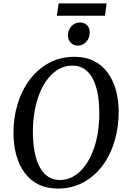

<svg xmlns="http://www.w3.org/2000/svg" viewBox="-20 -1082 739 1112"><path d="M315 10Q250 10 202 -14.2Q154 -38.5 122.2 -81.8Q90.5 -125 74.8 -182Q59 -239 58 -304.5Q57 -397 81.5 -478.2Q106 -559.5 152.8 -621.2Q199.5 -683 264.8 -718Q330 -753 411.5 -753Q477 -753 525 -728.2Q573 -703.5 604.2 -660.2Q635.5 -617 651 -560.8Q666.5 -504.5 667.5 -441Q668 -348.5 644.2 -267Q620.5 -185.5 574.2 -123.2Q528 -61 462.5 -25.5Q397 10 315 10ZM326.5 -39.5Q368 -39.5 403.5 -59.2Q439 -79 467.2 -115Q495.5 -151 515.5 -200Q535.5 -249 545.5 -307.8Q555.5 -366.5 555 -432Q554.5 -494 544.8 -543.8Q535 -593.5 515.8 -629Q496.5 -664.5 467.5 -683.2Q438.5 -702 399 -702Q357.5 -702 322 -682.5Q286.5 -663 258.2 -627.5Q230 -592 210.2 -543.5Q190.5 -495 180.2 -436.5Q170 -378 170.5 -312.5Q171 -250 181 -199.5Q191 -149 210.5 -113.2Q230 -77.5 259 -58.5Q288 -39.5 326.5 -39.5ZM430.5 -818Q414.5 -818 401.2 -825.8Q388 -833.5 380.8 -847.2Q373.5 -861 373.5 -879Q374.5 -910.5 394.8 -931.2Q415 -952 443 -952Q468 -952 484 -936Q500 -920 499.5 -894.5Q499.5 -861 479.5 -839.5Q459.5 -818 430.5 -818ZM319.5 -1062.5H597.5L588 -991H309.5Z"/></svg>

Font: Merriweather 28pt
Style: Italic
Weight: 400
Italic angle: -7.8°
Version: Version 2.101